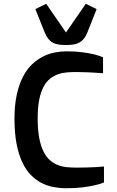

<svg xmlns="http://www.w3.org/2000/svg" viewBox="-20 -978 616 1010"><path d="M328.1 12.2Q294.4 12.2 261 5.9Q227.5 -0.5 197.5 -16.1Q167.5 -31.7 141.6 -58.3Q115.7 -85 96.7 -125.7Q77.6 -166.5 66.9 -222.7Q56.2 -278.8 56.2 -354Q56.2 -426.3 68.4 -480.7Q80.6 -535.2 101.1 -574.7Q121.6 -614.3 148.9 -639.9Q176.3 -665.5 206.5 -680.7Q236.8 -695.8 268.1 -701.9Q299.3 -708 328.1 -708Q377 -708 413.1 -703.1Q449.2 -698.2 473.6 -692.4Q502 -685.5 522 -676.8V-592.8Q502 -594.2 479 -595.7Q459.5 -596.7 434.3 -597.9Q409.2 -599.1 381.8 -599.1Q356.9 -599.1 332.3 -597.2Q307.6 -595.2 284.9 -587.2Q262.2 -579.1 242.7 -563.5Q223.1 -547.9 208.7 -520.8Q194.3 -493.7 186.3 -453.1Q178.2 -412.6 178.2 -355Q178.2 -294.4 186.5 -251.5Q194.8 -208.5 209.5 -179.7Q224.1 -150.9 243.7 -134.3Q263.2 -117.7 286.1 -109.1Q309.1 -100.6 334 -98.4Q358.9 -96.2 383.8 -96.2Q416 -96.2 442.4 -97.2Q468.8 -98.1 487.3 -99.1Q509.3 -100.6 526.9 -102.1V-18.1Q505.4 -9.3 476.1 -2.9Q450.7 2.9 413.8 7.6Q377 12.2 328.1 12.2ZM327.1 -741.2Q305.7 -741.2 288.6 -743.7Q271.5 -746.1 258.1 -753.4Q244.6 -760.7 234.1 -773.7Q223.6 -786.6 215.3 -807.1L166 -930.2L223.1 -958L327.1 -807.1L431.2 -958L488.3 -930.2L439.5 -807.1Q431.2 -786.6 420.4 -773.7Q409.7 -760.7 396.2 -753.4Q382.8 -746.1 365.7 -743.7Q348.6 -741.2 327.1 -741.2Z"/></svg>

Font: Doppio One
Style: Regular
Weight: 400
Designer: Szymon Celej
Foundry: Szymon Celej
Version: Version 1.002